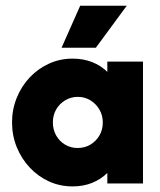

<svg xmlns="http://www.w3.org/2000/svg" viewBox="-20 -643 561 673"><path d="M234.7 10.4Q190.3 10.4 152.1 -6.9Q113.9 -24.3 84.7 -55.2Q55.6 -86.1 38.9 -126.7Q22.2 -167.4 22.2 -213.9Q22.2 -259.7 38.9 -300.7Q55.6 -341.7 84.7 -372.2Q113.9 -402.8 152.1 -420.1Q190.3 -437.5 234.7 -437.5Q272.2 -437.5 303.1 -425.3Q334 -413.2 356.2 -391V-427.1H481.2V0H356.2V-36.8Q334 -14.6 303.1 -2.1Q272.2 10.4 234.7 10.4ZM252.1 -124.3Q277.1 -124.3 296.9 -136.1Q316.7 -147.9 328.5 -168.1Q340.3 -188.2 340.3 -213.2Q340.3 -238.9 328.5 -259Q316.7 -279.2 296.9 -291.3Q277.1 -303.5 252.8 -303.5Q228.5 -303.5 208.3 -291.3Q188.2 -279.2 176.7 -259Q165.3 -238.9 165.3 -213.9Q165.3 -188.9 176.7 -168.4Q188.2 -147.9 208 -136.1Q227.8 -124.3 252.1 -124.3ZM195.8 -475.7 261.1 -622.9H424.3L316 -475.7Z"/></svg>

Font: Afacad Flux ExtraBold
Style: Regular
Weight: 800
Designer: Kristian Moeller
Foundry: Dicotype
Version: Version 1.100